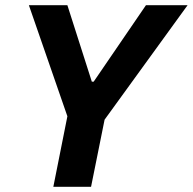

<svg xmlns="http://www.w3.org/2000/svg" viewBox="-20 -718 741 738"><path d="M330 0H185L239 -271L91 -698H239L333 -404H340L541 -698H701L382 -258Z"/></svg>

Font: Aneliza
Style: Bold Italic
Weight: 700
Italic angle: -11.31°
Designer: Mike Abbink, Paul van der Laan, Pieter van Rosmalen
Foundry: Bold Monday
Version: Version 3.0